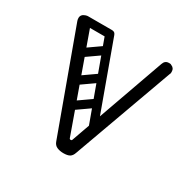

<svg xmlns="http://www.w3.org/2000/svg" viewBox="-119 -617 730 733"><g transform="rotate(30 245.5 -250.0)"><path d="M248 0Q232 0 219.5 -5.5Q207 -11 202 -26L42 -464Q41 -467 40.5 -470Q40 -473 40 -476Q40 -492 58 -498Q66 -500 69 -500Q84 -500 91 -482L241 -62Q242 -58 247 -58Q252 -58 253 -63L402 -482Q408 -500 425 -500Q427 -500 430 -500Q433 -500 436 -498Q451 -492 451 -477Q451 -475 451 -471.5Q451 -468 449 -465L290 -26Q285 -11 275.5 -5.5Q266 0 248 0ZM51 -482Q51 -500 69 -500H173Q191 -500 191 -482Q191 -465 172 -465H68Q51 -465 51 -482ZM307 -116Q291 -111 285 -127L158 -475Q151 -492 164 -496Q185 -504 191 -488L318 -139Q320 -132 318 -125.5Q316 -119 307 -116ZM125 -352Q110 -341 101 -355Q97 -360 96.5 -367Q96 -374 104 -380L181 -434Q196 -444 206 -430Q210 -424 209.5 -417.5Q209 -411 202 -406ZM163 -252Q148 -241 139 -255Q135 -260 134.5 -267Q134 -274 142 -280L219 -334Q234 -344 244 -330Q248 -324 247.5 -317.5Q247 -311 240 -306ZM193 -158Q178 -147 169 -161Q165 -166 164.5 -173Q164 -180 172 -186L249 -240Q264 -250 274 -236Q278 -230 277.5 -223.5Q277 -217 270 -212Z"/></g></svg>

Font: Agu Display
Style: Regular
Weight: 400
Designer: Oluwaseun Badejo
Version: Version 1.103